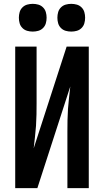

<svg xmlns="http://www.w3.org/2000/svg" viewBox="-20 -977 540 997"><path d="M59 0V-735H170V-441Q170 -412 169.5 -382.5Q169 -353 167 -323.5Q165 -294 161.5 -265Q158 -236 155 -207L326 -735H441V0H330V-294Q330 -323 330.5 -352.5Q331 -382 333 -411.5Q335 -441 338.5 -470Q342 -499 345 -528L174 0ZM350 -813Q335 -813 321 -817Q307 -821 296.5 -831.5Q286 -842 282 -856Q278 -870 278 -885Q278 -900 282 -914Q286 -928 296.5 -938.5Q307 -949 321 -953Q335 -957 350 -957Q365 -957 379 -953Q393 -949 403.5 -938.5Q414 -928 418 -914Q422 -900 422 -885Q422 -870 418 -856Q414 -842 403.5 -831.5Q393 -821 379 -817Q365 -813 350 -813ZM150 -813Q135 -813 121 -817Q107 -821 96.5 -831.5Q86 -842 82 -856Q78 -870 78 -885Q78 -900 82 -914Q86 -928 96.5 -938.5Q107 -949 121 -953Q135 -957 150 -957Q165 -957 179 -953Q193 -949 203.5 -938.5Q214 -928 218 -914Q222 -900 222 -885Q222 -870 218 -856Q214 -842 203.5 -831.5Q193 -821 179 -817Q165 -813 150 -813Z"/></svg>

Font: Moesevka
Style: Bold
Weight: 700
Monospace: yes
Designer: Belleve Invis
Foundry: Belleve Invis
Version: Version 32.5.0; ttfautohint (v1.8.4)